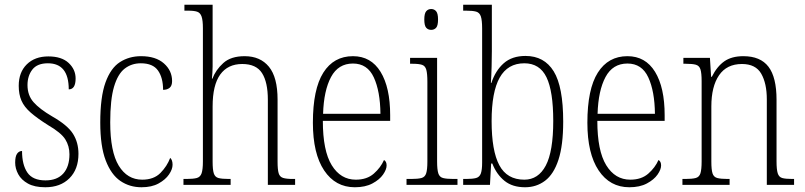

<svg xmlns="http://www.w3.org/2000/svg" viewBox="-20 -780 3394 810"><path d="M171 10Q126 10 98 -5.5Q70 -21 57 -45Q44 -69 44 -94Q44 -120 52 -131.5Q60 -143 73 -143Q73 -85 95.5 -52Q118 -19 172 -19Q221 -19 247 -48Q273 -77 273 -129Q273 -164 255.5 -192Q238 -220 183 -252Q137 -281 109.5 -305Q82 -329 70.5 -355.5Q59 -382 59 -418Q59 -475 93 -508.5Q127 -542 184 -542Q240 -542 269.5 -514.5Q299 -487 299 -449Q299 -403 270 -403Q270 -513 182 -513Q137 -513 116.5 -486.5Q96 -460 96 -421Q96 -378 121.5 -349Q147 -320 200 -289Q265 -252 288 -215.5Q311 -179 311 -131Q311 -66 273 -28Q235 10 171 10Z M577 10Q527 10 488 -16.5Q449 -43 426 -103Q403 -163 403 -263Q403 -371 425 -432Q447 -493 486 -518Q525 -543 575 -543Q637 -543 671.5 -512.5Q706 -482 706 -438Q706 -418 695.5 -409.5Q685 -401 668 -401Q668 -452 646.5 -482.5Q625 -513 574 -513Q535 -513 506 -490.5Q477 -468 461 -414Q445 -360 445 -264Q445 -140 481 -81Q517 -22 580 -22Q629 -22 657 -50.5Q685 -79 698 -114Q708 -105 708 -85Q708 -66 693 -44Q678 -22 649 -6Q620 10 577 10Z M754 0V-25H766Q795 -25 810 -29Q825 -33 830.5 -49Q836 -65 836 -99V-661Q836 -694 830.5 -710Q825 -726 812 -730.5Q799 -735 774 -735H758V-760H877V-500Q877 -487 876 -472.5Q875 -458 874 -448H876Q890 -485 922 -514Q954 -543 1012 -543Q1078 -543 1114.5 -498.5Q1151 -454 1151 -360V-98Q1151 -65 1155.5 -49.5Q1160 -34 1174 -29.5Q1188 -25 1216 -25H1225V0H1110V-359Q1110 -433 1085.5 -471.5Q1061 -510 1002 -510Q941 -510 909 -465.5Q877 -421 877 -331V-98Q877 -64 882 -48.5Q887 -33 901.5 -29Q916 -25 946 -25H953V0Z M1477 10Q1395 10 1347.5 -61Q1300 -132 1300 -262Q1300 -404 1344 -473.5Q1388 -543 1469 -543Q1545 -543 1585.5 -477Q1626 -411 1626 -294V-270H1342Q1342 -144 1379.5 -83Q1417 -22 1481 -22Q1528 -22 1557 -47.5Q1586 -73 1600 -105Q1611 -99 1611 -82Q1611 -65 1596 -43.5Q1581 -22 1551 -6Q1521 10 1477 10ZM1585 -300Q1584 -395 1557 -453.5Q1530 -512 1469 -512Q1407 -512 1376.5 -455Q1346 -398 1343 -300Z M1799 -654Q1786 -654 1778 -663Q1770 -672 1770 -698Q1770 -723 1778 -732.5Q1786 -742 1799 -742Q1812 -742 1820 -732.5Q1828 -723 1828 -698Q1828 -672 1820 -663Q1812 -654 1799 -654ZM1695 0V-25H1714Q1743 -25 1758 -29Q1773 -33 1778 -49Q1783 -65 1783 -98V-435Q1783 -469 1778.5 -485.5Q1774 -502 1760.5 -506.5Q1747 -511 1720 -511H1710V-536H1824V-99Q1824 -65 1829 -49Q1834 -33 1849 -29Q1864 -25 1893 -25H1910V0Z M2195 10Q2142 10 2108.5 -17Q2075 -44 2057 -90H2052L2047 0H1934V-25H1946Q1974 -25 1988.5 -29Q2003 -33 2008.5 -48Q2014 -63 2014 -94V-659Q2014 -695 2008.5 -711Q2003 -727 1988.5 -731Q1974 -735 1947 -735H1934V-760H2055V-564Q2055 -537 2054 -499Q2053 -461 2051 -430H2053Q2070 -482 2105 -513Q2140 -544 2197 -544Q2276 -544 2316 -479Q2356 -414 2356 -267Q2356 -167 2336 -106Q2316 -45 2279.5 -17.5Q2243 10 2195 10ZM2192 -22Q2251 -22 2282.5 -81.5Q2314 -141 2314 -270Q2314 -395 2285.5 -454Q2257 -513 2192 -513Q2122 -513 2088 -452.5Q2054 -392 2054 -269Q2054 -144 2086.5 -83Q2119 -22 2192 -22Z M2635 10Q2553 10 2505.5 -61Q2458 -132 2458 -262Q2458 -404 2502 -473.5Q2546 -543 2627 -543Q2703 -543 2743.5 -477Q2784 -411 2784 -294V-270H2500Q2500 -144 2537.5 -83Q2575 -22 2639 -22Q2686 -22 2715 -47.5Q2744 -73 2758 -105Q2769 -99 2769 -82Q2769 -65 2754 -43.5Q2739 -22 2709 -6Q2679 10 2635 10ZM2743 -300Q2742 -395 2715 -453.5Q2688 -512 2627 -512Q2565 -512 2534.5 -455Q2504 -398 2501 -300Z M2859 0V-25H2871Q2900 -25 2915 -29Q2930 -33 2935 -49Q2940 -65 2940 -99V-438Q2940 -472 2935 -487.5Q2930 -503 2915.5 -507Q2901 -511 2873 -511H2863V-536H2975L2980 -456H2983Q3005 -500 3036 -521.5Q3067 -543 3116 -543Q3188 -543 3222 -498.5Q3256 -454 3256 -359V-99Q3256 -65 3261 -49Q3266 -33 3280 -29Q3294 -25 3323 -25H3330V0H3215V-361Q3215 -428 3191.5 -469Q3168 -510 3110 -510Q3046 -510 3013.5 -462.5Q2981 -415 2981 -331V-98Q2981 -64 2986 -48.5Q2991 -33 3006 -29Q3021 -25 3050 -25H3058V0Z"/></svg>

Font: Noto Serif Bengali Condensed ExtraLight
Style: Regular
Weight: 200
Width: 3
Designer: Juan Bruce, Universal Thirst, Indian Type Foundry and the Monotype Design Team.
Foundry: Monotype Imaging Inc.
Version: Version 2.003; ttfautohint (v1.8.4.7-5d5b)